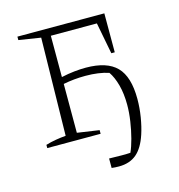

<svg xmlns="http://www.w3.org/2000/svg" viewBox="-102 -608 803 862"><g transform="rotate(-15 299.0 -177.5)"><path d="M56 0V-15Q79 -22 103 -26Q127 -30 150 -32L158 -486L56 -502V-518H460V-337H444L416 -483H202V-291Q234 -298 262.5 -301Q291 -304 316 -304Q414 -304 459 -258Q504 -212 504 -109Q504 -67 497 -24.5Q490 18 479 51Q460 109 428 136Q396 163 346 163Q338 163 329 162.5Q320 162 312 161V117Q326 117 340 117.5Q354 118 368 118Q378 118 389 118Q400 118 411 117Q422 93 431.5 57Q441 21 447 -19Q453 -59 453 -95Q453 -147 442 -187.5Q431 -228 413 -254Q367 -269 305 -269Q278 -269 252.5 -266.5Q227 -264 202 -259V-32L304 -17V0Z"/></g></svg>

Font: Piazzolla SC ExtraLight
Style: Regular
Weight: 200
Designer: Juan Pablo del Peral
Foundry: Huerta Tipografica
Version: Version 1.330